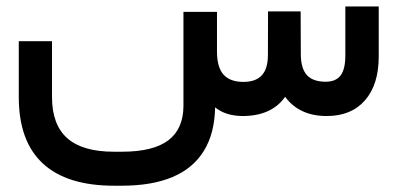

<svg xmlns="http://www.w3.org/2000/svg" viewBox="-20 -365 1250 604"><path d="M662.6 -203.6Q662.6 -153.3 683.1 -130.4Q703.6 -107.4 745.6 -107.4Q784.7 -107.4 803.7 -128.2Q822.8 -148.9 822.8 -191.9L823.2 -319.3V-329.1H833H916H925.8V-319.3L926.3 -192.9Q926.8 -148.9 945.8 -128.4Q964.8 -107.9 1004.9 -107.9Q1036.1 -107.9 1051.3 -127.4Q1066.4 -147 1066.4 -190.9V-335V-344.7H1076.2H1161.6H1171.4V-335V-187Q1171.4 -99.1 1128.4 -49.6Q1085.4 0 1007.8 0Q921.4 0 877 -60.5Q834.5 0 742.7 0Q689.5 -0.5 656.7 -27.3Q655.3 54.7 621.3 109.6Q587.4 164.6 522.7 191.9Q458 219.2 363.3 219.2H338.4Q190.4 219.2 114.7 149.2Q39.1 79.1 39.1 -59.1V-225.6V-235.4H48.8H133.8H143.6V-225.6V-59.6Q143.6 27.3 191.7 69.8Q239.7 112.3 338.4 112.3H363.3Q462.4 112.3 509.8 76.2Q557.1 40 557.1 -32.7V-317.9V-327.6H566.9H652.8H662.6V-317.9Z"/></svg>

Font: Shabnam Medium WOL
Style: Medium-WOL
Weight: 500
Foundry: DejaVu fonts team - Redesigned by Saber Rastikerdar - Based on Vazir font
Version: Version 5.0.0